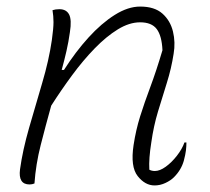

<svg xmlns="http://www.w3.org/2000/svg" viewBox="-20 -557 640 585"><path d="M140 -526Q149 -529 161 -529Q182 -529 190.5 -513Q199 -497 193 -459Q189 -430 182.5 -401.5Q176 -373 168 -344H175Q210 -399 249.5 -442.5Q289 -486 329.5 -511.5Q370 -537 407 -537Q451 -537 475 -515.5Q499 -494 507 -461Q515 -428 509 -393Q502 -348 488.5 -305Q475 -262 461.5 -217.5Q448 -173 441 -123Q437 -98 435.5 -77.5Q434 -57 435 -40Q442 -36 452 -36Q467 -36 485 -49Q503 -62 519 -82.5Q535 -103 542 -123H548Q548 -111 546.5 -98.5Q545 -86 540 -67Q532 -39 510 -17Q500 -7 484 0.5Q468 8 451 8Q422 8 399.5 -20.5Q377 -49 387 -115Q394 -161 407 -202.5Q420 -244 438 -292Q456 -340 475 -404Q473 -448 457.5 -468.5Q442 -489 407 -489Q374 -489 339 -467.5Q304 -446 268.5 -409.5Q233 -373 199.5 -327.5Q166 -282 136 -235Q119 -174 104 -115Q89 -56 85 2Q78 5 70 5Q35 5 41 -41Q49 -99 68.5 -167Q88 -235 108.5 -304Q129 -373 138 -435Q143 -471 143 -489.5Q143 -508 140 -526Z"/></svg>

Font: Recursive Mn Csl St Lt
Style: Italic
Weight: 300
Italic angle: -15°
Monospace: yes
Version: Version 1.079;hotconv 1.0.112;makeotfexe 2.5.65598; ttfautoh